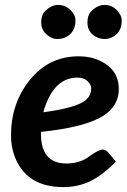

<svg xmlns="http://www.w3.org/2000/svg" viewBox="-20 -747 513 774"><path d="M347.7 -390.1Q347.7 -406.2 333 -419.9Q318.4 -434.1 292 -434.1Q216.3 -434.1 175.3 -350.6Q162.6 -324.7 154.8 -294.4Q270.5 -310.1 313.5 -335Q347.7 -355.5 347.7 -390.1ZM459 -387.7Q459 -320.8 396 -279.8Q322.8 -233.9 145 -215.3V-209Q145 -87.9 247.6 -87.9Q302.2 -87.9 339.4 -116.2Q378.4 -144 392.6 -144Q406.7 -144 416 -132.8L447.3 -95.2Q390.6 -38.6 341.8 -15.6Q292.5 7.3 235.4 7.3Q85.4 7.3 38.6 -117.7Q24.4 -156.2 24.4 -201.2Q24.4 -331.5 101.1 -425.8Q177.7 -520 297.4 -520Q337.9 -520 368.2 -508.3Q459 -473.6 459 -387.7ZM470.7 -664.6Q470.7 -613.3 428.2 -595.2Q416 -589.8 401.4 -589.8Q386.7 -589.8 374 -595.2Q332 -613.3 332.5 -657.2Q332.5 -685.5 347.2 -700.7Q372.6 -727.1 401.9 -727.1Q430.7 -727.1 450.7 -706.5Q470.7 -686 470.7 -664.6ZM284.2 -665Q284.2 -613.8 240.7 -595.2Q228 -589.8 208 -589.8Q188 -589.8 167 -608.9Q146 -627.9 146 -656.7Q146 -685.5 160.6 -700.7Q186 -727.1 214.4 -727.1Q243.2 -727.1 263.7 -707Q284.2 -687 284.2 -665Z"/></svg>

Font: Lato-BoldItalic
Style: Bold Italic
Weight: 700
Italic angle: -7°
Designer: Lukasz Dziedzic
Foundry: tyPoland Lukasz Dziedzic
Version: Version 1.104; Western+Polish opensource